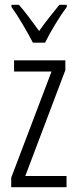

<svg xmlns="http://www.w3.org/2000/svg" viewBox="-20 -785 321 805"><path d="M259 0H27V-40L196 -485H39V-532H254V-491L86 -47H259ZM118 -606Q100 -641 74.5 -684Q49 -727 28 -756V-765H59Q78 -744 100.5 -714Q123 -684 144 -655Q166 -686 185 -710Q204 -734 229 -765H260V-756Q237 -725 211.5 -683Q186 -641 169 -606Z"/></svg>

Font: Noto Sans Tamil ExtraCondensed Light
Style: Regular
Weight: 300
Width: 2
Designer: Jelle Bosma - Monotype Design Team
Foundry: Monotype Imaging Inc.
Version: Version 2.004; ttfautohint (v1.8.4.7-5d5b)